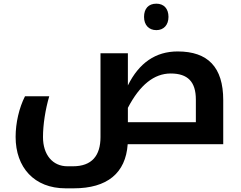

<svg xmlns="http://www.w3.org/2000/svg" viewBox="-20 -785 1310 1045"><path d="M831 -621C871 -621 897 -649 897 -693C897 -738 872 -765 831 -765C788 -765 764 -738 764 -693C764 -649 790 -621 831 -621ZM337 240H381C564 240 664 157 675 0H1195V-240C1195 -420 1111 -505 947 -505C827 -505 737 -443 676 -320V-495H527V-39C527 62 480 120 377 120H347C267 120 214 58 214 -39C214 -107 227 -190 248 -261H116C84 -198 65 -116 65 -40C65 126 166 240 337 240ZM1046 -120H676V-198C741 -323 819 -385 909 -385C1002 -385 1046 -340 1046 -243Z"/></svg>

Font: Noto Kufi Arabic
Style: Bold
Weight: 700
Designer: Monotype Design Team, David Williams, Khaled Hosny
Foundry: Google LLC
Version: Version 2.109